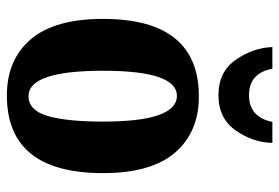

<svg xmlns="http://www.w3.org/2000/svg" viewBox="-147 -656 813 559"><g transform="rotate(90 259.5 -376.5)"><path d="M258 10Q484 10 484 -270Q484 -411 424 -480Q364 -549 261 -549Q35 -549 35 -270Q35 -129 94.5 -59.5Q154 10 258 10ZM260 -53Q186 -53 186 -270Q186 -485 259 -485Q334 -485 334 -270Q334 -164 317.5 -108.5Q301 -53 260 -53ZM257 -606Q325 -606 360 -656.5Q395 -707 396 -763H335Q321 -695 257 -695Q193 -695 180 -763H117Q119 -707 154 -656.5Q189 -606 257 -606Z"/></g></svg>

Font: Noto Serif ExtraCondensed Extra
Style: Regular
Weight: 800
Width: 3
Designer: Monotype Design Team
Foundry: Monotype Imaging Inc.
Version: Version 1.002